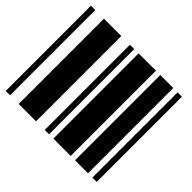

<svg xmlns="http://www.w3.org/2000/svg" viewBox="-140 -765 940 940"><g transform="rotate(45 330.0 -295.0)"><path d="M0 0V-590H30V0ZM90 0V-590H210V0ZM270 0V-590H300V0Z M330 0V-590H450V0ZM480 0V-590H570V0ZM600 0V-590H630V0Z"/></g></svg>

Font: Libre Barcode 128
Style: Regular
Weight: 400
Version: Version 1.005; ttfautohint (v1.8.3)